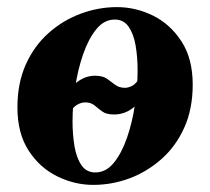

<svg xmlns="http://www.w3.org/2000/svg" viewBox="-20 -510 591 540"><path d="M174 -188 155 -201Q165 -252 191 -274.5Q217 -297 247 -297Q269 -297 281 -288.5Q293 -280 304 -271.5Q315 -263 332 -263Q341 -263 352.5 -269Q364 -275 376 -297L395 -284Q385 -233 359 -210.5Q333 -188 301 -188Q279 -188 267.5 -196.5Q256 -205 246 -213.5Q236 -222 219 -222Q209 -222 197 -215.5Q185 -209 174 -188ZM309 -490Q362 -490 410.5 -466Q459 -442 490.5 -393.5Q522 -345 522 -272Q522 -204 498.5 -151.5Q475 -99 434.5 -63Q394 -27 344.5 -8.5Q295 10 242 10Q190 10 141 -14Q92 -38 60.5 -86.5Q29 -135 29 -208Q29 -276 52.5 -328.5Q76 -381 116.5 -417Q157 -453 207 -471.5Q257 -490 309 -490ZM248 -25Q278 -25 300 -52Q322 -79 337 -122Q352 -165 359.5 -215.5Q367 -266 367 -312Q367 -349 361.5 -381.5Q356 -414 342 -434.5Q328 -455 303 -455Q273 -455 251 -428Q229 -401 214 -358Q199 -315 191.5 -265Q184 -215 184 -168Q184 -132 189.5 -99Q195 -66 209 -45.5Q223 -25 248 -25Z"/></svg>

Font: Brygada 1918
Style: Bold Italic
Weight: 700
Italic angle: -8°
Designer: Mateusz Machalski | Borys Kosmynka | Przemek Hoffer
Foundry: NIEPODLEGLA 2018
Version: Version 3.006